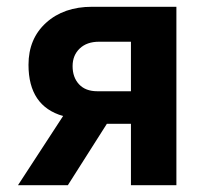

<svg xmlns="http://www.w3.org/2000/svg" viewBox="-20 -546 601 566"><path d="M33 0 166 -204Q64 -233 64 -355Q64 -432 116 -479Q168 -526 251 -526H500V0H366V-181H295L180 0ZM267 -277H366V-423H272Q236 -423 215 -403Q194 -383 194 -351Q194 -318 213 -297.5Q232 -277 267 -277Z"/></svg>

Font: Raleway-v4020
Style: Bold
Weight: 700
Designer: Matt McInerney, Pablo Impallari, Rodrigo Fuenzalida
Foundry: Matt McInerney, Pablo Impallari, Rodrigo Fuenzalida
Version: Version 4.020;PS 004.020;hotconv 1.0.88;makeotf.lib2.5.64775